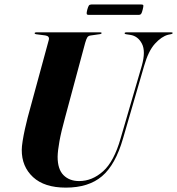

<svg xmlns="http://www.w3.org/2000/svg" viewBox="-20 -848 810 878"><path d="M531.5 -215 628.5 -547.5Q647 -613.5 629 -648.2Q611 -683 576 -688.5L556.5 -691.5Q550 -692 550 -696Q550 -700 556.5 -700H764Q769.5 -700 769.5 -697Q769.5 -693.5 763 -692L748.5 -689Q718.5 -681 688.5 -648Q658.5 -615 639 -546.5L542.5 -214.5Q508 -94.5 446.5 -42.2Q385 10 281 10Q183 10 131 -38.2Q79 -86.5 79.5 -163Q79.5 -177.5 83.5 -203Q87.5 -228.5 93.8 -257.2Q100 -286 106.5 -310.5L203 -665Q208 -683 187 -686L145 -691.5Q138.5 -692.5 138.5 -696Q138.5 -700 145 -700H439Q444.5 -700 444.5 -697Q444.5 -693 438 -692L393 -685.5Q384 -684 379.5 -677.5Q375 -671 369.5 -652L278 -312Q259.5 -245 251.8 -201.8Q244 -158.5 243.5 -131Q243.5 -74 270.5 -47Q297.5 -20 342 -20Q401.5 -20 451.5 -64.8Q501.5 -109.5 531.5 -215ZM379 -803.5Q383 -818 386.5 -822.8Q390 -827.5 398 -827.5H626.5Q634.5 -827.5 635.5 -823.5Q636.5 -819.5 632.5 -804Q629 -789.5 625.5 -784.8Q622 -780 614 -780H385.5Q377.5 -780 376.5 -784.8Q375.5 -789.5 379 -803.5Z"/></svg>

Font: Fraunces 144pt
Style: Bold Italic
Weight: 700
Italic angle: -16°
Version: Version 1.000;[b76b70a41]